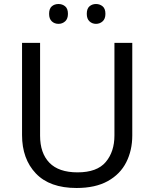

<svg xmlns="http://www.w3.org/2000/svg" viewBox="-20 -928 771 958"><path d="M640 -714V-252Q640 -178 610 -118.5Q580 -59 518 -24.5Q456 10 362 10Q228 10 159 -62.5Q90 -135 90 -254V-714H180V-251Q180 -164 226.5 -116Q273 -68 367 -68Q464 -68 507.5 -119.5Q551 -171 551 -252V-714ZM225 -859Q225 -885 238.5 -896.5Q252 -908 272 -908Q291 -908 305 -896.5Q319 -885 319 -859Q319 -834 305 -821.5Q291 -809 272 -809Q252 -809 238.5 -821.5Q225 -834 225 -859ZM413 -859Q413 -885 426.5 -896.5Q440 -908 459 -908Q478 -908 492 -896.5Q506 -885 506 -859Q506 -834 492 -821.5Q478 -809 459 -809Q440 -809 426.5 -821.5Q413 -834 413 -859Z"/></svg>

Font: Noto Sans
Style: Regular
Weight: 400
Designer: Monotype Design Team
Foundry: Monotype Imaging Inc.
Version: Version 1.902